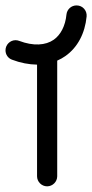

<svg xmlns="http://www.w3.org/2000/svg" viewBox="-81 -673 335 698"><path d="M127 -32.2V-452.6C137.2 -457 147.9 -462.9 156.7 -469.2C201.2 -500.5 228 -551.8 233.9 -613.3C235.8 -633.8 220.2 -653.3 197.3 -653.3C178.2 -653.3 162.6 -639.2 160.6 -620.1C156.7 -579.1 139.6 -546.4 114.7 -528.8C85 -507.8 40 -504.9 -11.2 -524.4C-15.1 -525.9 -20 -526.9 -24.4 -526.9C-44.4 -526.9 -61 -510.3 -61 -490.2C-61 -474.6 -51.8 -461.4 -37.6 -456.1C-6.8 -444.3 23.9 -438.5 53.7 -438V-32.2C53.7 -12.2 70.3 4.4 90.3 4.4C110.4 4.4 127 -12.2 127 -32.2Z"/></svg>

Font: Velvelyne
Style: Regular
Weight: 400
Designer: Manon Van der Borght et Mariel Nils
Foundry: Velvetyne
Version: Version 1.070;Glyphs 3.3.1 (3343)